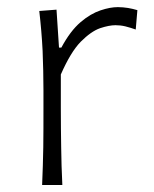

<svg xmlns="http://www.w3.org/2000/svg" viewBox="-20 -527 439 547"><path d="M100 0H157.6C155.7 -37.1 154.8 -72.9 154.3 -107.1C153.8 -141.4 153.3 -178.6 153.3 -219V-314.8C171.9 -357.1 190.5 -388.1 210 -408.1C229.5 -427.6 247.6 -440.5 265.2 -446.7C282.4 -452.4 297.1 -455.2 309 -455.2C317.6 -455.2 327.1 -454.3 337.1 -451.9C347.1 -449.5 357.1 -446.2 366.7 -442.9L371.4 -498.1C362.9 -500.5 353.8 -502.9 344.8 -504.3C335.7 -505.7 325.7 -506.7 315.7 -506.7C301.4 -506.7 285.2 -503.8 266.7 -497.6C248.1 -491.4 229 -480.5 209.5 -463.8C190 -447.1 171.9 -423.3 154.8 -391.4H148.1L141 -499.5L91.9 -495.7C96.2 -458.1 99.5 -420.5 101.4 -381.9C102.9 -343.3 103.8 -306.2 103.8 -270.5V-220.5C103.8 -179.5 103.8 -141.9 103.3 -107.6C102.9 -72.9 101.4 -37.1 100 0Z"/></svg>

Font: Pinar Light
Style: Regular
Weight: 300
Designer: Amin Abedi
Version: Version 2.00;September 9, 2021;FontCreator 13.0.0.2683 64-bi